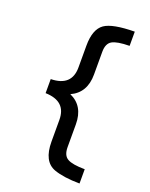

<svg xmlns="http://www.w3.org/2000/svg" viewBox="-172 -944 884 1129"><g transform="rotate(20 270.0 -380.0)"><path d="M101.1 -423.8Q231 -426.3 231 -543.9V-680.2Q231 -783.2 282.7 -819.3Q332 -853.5 470.2 -855V-766.1Q392.1 -765.1 362.3 -748Q331.1 -730.5 331.1 -678.2V-536.1Q331.1 -421.4 239.7 -379.9Q331.1 -339.4 331.1 -224.1V-82Q331.1 -29.3 362.3 -12.2Q392.6 5.4 470.2 5.9V95.2Q369.6 94.2 310.1 72.8Q231 44.4 231 -80.1V-215.8Q231 -332.5 101.1 -335.9Z"/></g></svg>

Font: FORM UDPGothic
Style: Bold
Weight: 700
Foundry: Pronama LLC
Version: Version 1.051